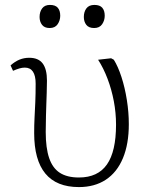

<svg xmlns="http://www.w3.org/2000/svg" viewBox="-20 -747 593 781"><path d="M301 14Q210 14 164.5 -41Q119 -96 119 -206Q119 -239 120.5 -268Q122 -297 123.5 -330Q125 -363 125 -407Q125 -439 114 -455.5Q103 -472 81 -472Q70 -472 58.5 -468.5Q47 -465 33 -459L23 -481Q41 -497 59.5 -504.5Q78 -512 99 -512Q136 -512 153.5 -489Q171 -466 171 -419Q171 -391 170 -368.5Q169 -346 168.5 -324.5Q168 -303 167 -275.5Q166 -248 166 -210Q166 -145 180 -104Q194 -63 223.5 -44Q253 -25 301 -25Q378 -25 415 -78Q452 -131 452 -240Q452 -288 443 -335.5Q434 -383 417.5 -426.5Q401 -470 379 -504L432 -510L443 -504Q460 -477 474 -434Q488 -391 496 -340.5Q504 -290 504 -242Q504 -161 480 -103.5Q456 -46 410.5 -16Q365 14 301 14ZM363 -633Q341 -633 331 -646Q321 -659 321 -678Q321 -699 331.5 -713Q342 -727 364 -727Q386 -727 396 -715.5Q406 -704 406 -683Q406 -664 395.5 -648.5Q385 -633 363 -633ZM182 -633Q161 -633 151 -646Q141 -659 141 -678Q141 -699 151.5 -713Q162 -727 183 -727Q205 -727 215 -715.5Q225 -704 225 -683Q225 -664 214.5 -648.5Q204 -633 182 -633Z"/></svg>

Font: Literata 18pt ExtraLight
Style: Regular
Weight: 250
Designer: Latin by Veronika Burian and Jose Scaglione. Greek by Irene Vlachou. Cyrillic by Vera Evstafieva.
Foundry: TypeTogether
Version: Version 3.103;gftools[0.9.29]